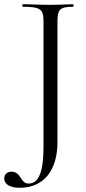

<svg xmlns="http://www.w3.org/2000/svg" viewBox="-66 -645 408 909"><path d="M280 -625C251 -625 215 -622 172 -622C124 -622 81 -625 42 -625C39 -625 39 -613 42 -613C126 -613 140 -601 140 -544V49C140 175 115 224 69 224C29 224 36 168 -12 168C-34 168 -46 182 -46 201C-46 227 -18 244 27 244C146 244 206 156 206 28V-542C206 -599 216 -613 280 -613C283 -613 283 -625 280 -625Z"/></svg>

Font: Cormorant Garamond
Style: Regular
Weight: 400
Designer: Christian Thalmann (Catharsis Fonts)
Foundry: Catharsis Fonts
Version: Version 4.002;Glyphs 3.4 (3410)